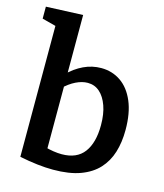

<svg xmlns="http://www.w3.org/2000/svg" viewBox="-116 -863 819 961"><g transform="rotate(15 293.0 -382.5)"><path d="M249 11Q211 11 167.5 6Q124 1 75 -9V-715L95 -682L4 -706V-768L195 -776V-446L180 -464Q218 -502 261.5 -522.5Q305 -543 352 -543Q409 -543 453.5 -512.5Q498 -482 523.5 -422Q549 -362 549 -275Q549 -211 533 -159Q517 -107 482 -69Q447 -31 390 -10Q333 11 249 11ZM271 -75Q349 -75 386.5 -125Q424 -175 424 -266Q424 -324 409 -366Q394 -408 368 -431Q342 -454 306 -454Q277 -454 245 -438.5Q213 -423 180 -391L195 -429V-59L180 -89Q231 -75 271 -75Z"/></g></svg>

Font: Bitter Thin SemiBold
Style: Regular
Weight: 600
Version: Version 2.002